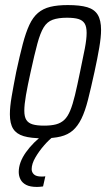

<svg xmlns="http://www.w3.org/2000/svg" viewBox="-20 -538 436 758"><path d="M150 8Q102 8 73.5 -0.5Q45 -9 32 -29.5Q19 -50 19 -87Q19 -116 26 -157Q33 -198 44 -254Q58 -319 70 -364.5Q82 -410 96 -440Q110 -470 130 -487Q150 -504 178.5 -511Q207 -518 248 -518Q296 -518 324.5 -509.5Q353 -501 366 -479.5Q379 -458 379 -420Q379 -392 372 -350.5Q365 -309 353 -254Q339 -190 327.5 -144.5Q316 -99 301.5 -69.5Q287 -40 267.5 -23Q248 -6 219.5 1Q191 8 150 8ZM154 -42Q182 -42 201 -47Q220 -52 233.5 -64.5Q247 -77 257 -101Q267 -125 276 -162.5Q285 -200 296 -254Q308 -310 315 -347Q322 -384 322 -408Q322 -433 314 -445.5Q306 -458 289.5 -463Q273 -468 244 -468Q210 -468 188 -460Q166 -452 152.5 -430Q139 -408 127.5 -365.5Q116 -323 101 -254Q89 -200 82.5 -162.5Q76 -125 76 -101Q76 -77 84 -64.5Q92 -52 109 -47Q126 -42 154 -42ZM126 200Q99 200 83.5 192Q68 184 61 170.5Q54 157 54 141Q54 103 82.5 63Q111 23 156 -10L192 0Q174 13 154 36Q134 59 119.5 84Q105 109 105 130Q105 142 114 150.5Q123 159 144 159Q147 159 149.5 159Q152 159 159 158L150 198Q144 199 137 199.5Q130 200 126 200Z"/></svg>

Font: Saira Condensed Light
Style: Italic
Weight: 300
Width: 3
Italic angle: -12°
Designer: Hector Gatti with collaboration of the Omnibus-Type team
Foundry: Omnibus-Type
Version: Version 1.101